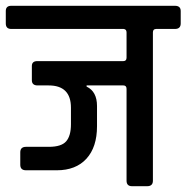

<svg xmlns="http://www.w3.org/2000/svg" viewBox="-44 -643 644 663"><path d="M255 -348V-344Q291 -327 291 -277V-207Q291 -135 254.5 -95Q218 -55 152 -55H46Q26 -55 26 -74V-117Q26 -136 46 -136H125Q168 -136 184.5 -155Q201 -174 201 -214V-271Q201 -348 124 -348H86Q66 -348 66 -366V-415Q66 -432 85 -432H382Q393 -432 393 -444V-531Q393 -542 383 -543H-5Q-24 -543 -24 -562V-605Q-24 -623 -5 -623H560Q580 -623 580 -605V-562Q580 -543 560 -543H495Q484 -543 484 -531V-19Q484 0 464 0H412Q393 0 393 -19V-336Q393 -348 382 -348Z"/></svg>

Font: Rajdhani SemiBold
Style: Regular
Weight: 600
Designer: Satya Rajpurohit, Jyotish Sonowal
Foundry: Indian Type Foundry
Version: Version 1.201 February 1, 2022